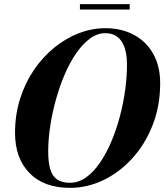

<svg xmlns="http://www.w3.org/2000/svg" viewBox="-20 -896 792 926"><path d="M317.5 10Q191.5 10 122 -61.5Q52.5 -133 52.5 -255Q52.5 -343 77 -420Q101.5 -497 144.2 -559.5Q187 -622 242.5 -667Q298 -712 360.8 -736Q423.5 -760 487.5 -760Q566.5 -760 626.2 -727.8Q686 -695.5 719.2 -636Q752.5 -576.5 752.5 -495Q752.5 -385 716.2 -292.8Q680 -200.5 618.5 -132.8Q557 -65 479 -27.5Q401 10 317.5 10ZM317.5 -14.5Q358.5 -14.5 394.8 -40.2Q431 -66 461.8 -110.8Q492.5 -155.5 516.8 -212.8Q541 -270 558 -334Q575 -398 583.8 -462.5Q592.5 -527 592.5 -585Q592.5 -616 587 -643.5Q581.5 -671 569.5 -691.5Q557.5 -712 537.2 -724Q517 -736 487.5 -736Q449 -736 413.8 -710Q378.5 -684 347.8 -639.5Q317 -595 292.2 -537.5Q267.5 -480 249.8 -416Q232 -352 222.2 -287.8Q212.5 -223.5 212.5 -165.5Q212.5 -113.5 222.2 -80.2Q232 -47 255 -30.8Q278 -14.5 317.5 -14.5ZM365.5 -850V-876H605.5V-850Z"/></svg>

Font: Bodoni Moda 9pt
Style: Bold Italic
Weight: 700
Italic angle: -13°
Designer: Owen Earl
Foundry: indestructible type
Version: Version 2.004